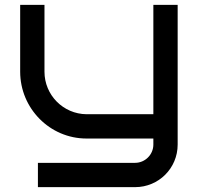

<svg xmlns="http://www.w3.org/2000/svg" viewBox="-20 -570 823 790"><path d="M711 -550H611V-100H336C240 -101 163 -179 163 -275V-550H63V-275C63 -124 185 0 336 0H611V25C611 66 577 100 536 100H136V200H536C633 200 711 122 711 25Z"/></svg>

Font: Bruno Ace
Style: Regular
Weight: 400
Designer: Astigmatic (AOETI)
Foundry: Astigmatic (AOETI)
Version: Version 1.000